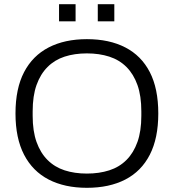

<svg xmlns="http://www.w3.org/2000/svg" viewBox="-20 -885 831 917"><path d="M395 12Q289 12 212.5 -27.5Q136 -67 95 -146Q54 -225 54 -343Q54 -462 95 -540.5Q136 -619 212.5 -658.5Q289 -698 395 -698Q502 -698 578.5 -658.5Q655 -619 695.5 -540.5Q736 -462 736 -343Q736 -225 695.5 -146Q655 -67 578.5 -27.5Q502 12 395 12ZM395 -56Q454 -56 502 -71.5Q550 -87 584 -121Q618 -155 636.5 -207Q655 -259 655 -332V-353Q655 -427 636.5 -479Q618 -531 584 -565Q550 -599 502 -614.5Q454 -630 395 -630Q336 -630 288.5 -614.5Q241 -599 207 -565Q173 -531 154.5 -479Q136 -427 136 -353V-332Q136 -259 154.5 -207Q173 -155 207 -121Q241 -87 288.5 -71.5Q336 -56 395 -56ZM262 -783V-865H341V-783ZM447 -783V-865H526V-783Z"/></svg>

Font: Archivo SemiBold Light
Style: Regular
Weight: 300
Version: Version 2.001